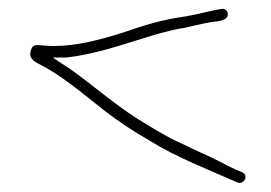

<svg xmlns="http://www.w3.org/2000/svg" viewBox="-20 -439 612 434"><path d="M50 -326C44 -309 55 -301 67 -295C119 -269 165 -229 216 -189C251 -162 282 -142 320 -120C380 -83 448 -57 504 -32L518 -26C532 -22 543 -43 527 -50L514 -55C505 -59 494 -65 480 -72C454 -86 423 -98 392 -114C357 -129 321 -152 290 -171C238 -204 184 -251 140 -282L99 -309H129C189 -315 254 -337 312 -355C335 -362 368 -372 397 -376C402 -377 438 -386 457 -389C470 -391 495 -391 495 -407C495 -414 489 -420 482 -419C460 -416 425 -406 400 -402C343 -394 303 -381 254 -364C205 -349 154 -335 101 -335C85 -335 76 -337 62 -337C55 -336 53 -334 50 -326ZM140 -282Z"/></svg>

Font: Stray Cat
Style: LtExt
Weight: 300
Version: Version 1.0